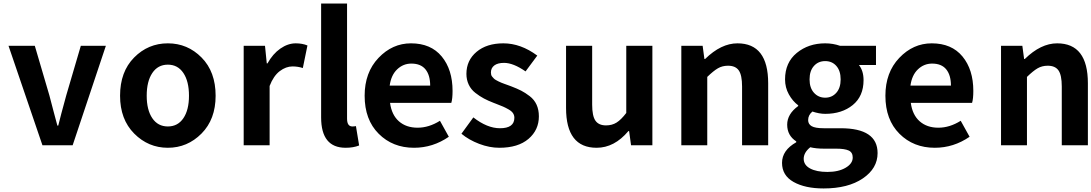

<svg xmlns="http://www.w3.org/2000/svg" viewBox="-20 -818 6145 1081"><path d="M219 0 28 -560H176L258 -281Q266 -249 282.5 -187.5Q299 -126 303 -111H308Q320 -161 353 -281L435 -560H576L389 0Z M656 -279Q656 -414 735 -494Q814 -574 925 -574Q1036 -574 1115 -494Q1194 -414 1194 -279Q1194 -146 1114.5 -66Q1035 14 925 14Q815 14 735.5 -66Q656 -146 656 -279ZM1044 -279Q1044 -360 1012.5 -407Q981 -454 925 -454Q869 -454 837.5 -407Q806 -360 806 -279Q806 -199 837.5 -152.5Q869 -106 925 -106Q981 -106 1012.5 -152.5Q1044 -199 1044 -279Z M1352 0V-560H1472L1482 -461H1486Q1516 -515 1558.5 -544.5Q1601 -574 1645 -574Q1682 -574 1711 -562L1685 -435Q1657 -444 1627 -444Q1590 -444 1555 -417.5Q1520 -391 1498 -334V0Z M1926 14Q1788 14 1788 -157V-798H1934V-150Q1934 -106 1964 -106Q1974 -106 1984 -108L2002 1Q1970 14 1926 14Z M2311 14Q2191 14 2112 -65Q2033 -144 2033 -279Q2033 -410 2111 -492Q2189 -574 2294 -574Q2406 -574 2467 -500Q2528 -426 2528 -306Q2528 -262 2521 -239H2176Q2185 -171 2226 -135Q2267 -99 2331 -99Q2395 -99 2457 -138L2507 -48Q2417 14 2311 14ZM2174 -336H2402Q2402 -395 2375.5 -427.5Q2349 -460 2296 -460Q2250 -460 2216 -427.5Q2182 -395 2174 -336Z M2791 14Q2736 14 2678 -8Q2620 -30 2578 -65L2645 -157Q2723 -96 2795 -96Q2876 -96 2876 -155Q2876 -169 2868.5 -180.5Q2861 -192 2843.5 -202Q2826 -212 2812 -218Q2798 -224 2772 -234Q2763 -237 2759 -239Q2728 -251 2704.5 -263.5Q2681 -276 2656.5 -295Q2632 -314 2619 -341.5Q2606 -369 2606 -402Q2606 -478 2663 -526Q2720 -574 2814 -574Q2912 -574 3005 -505L2939 -416Q2870 -464 2818 -464Q2782 -464 2763 -449.5Q2744 -435 2744 -410Q2744 -403 2745.5 -397Q2747 -391 2751.5 -386Q2756 -381 2760 -376.5Q2764 -372 2772 -367.5Q2780 -363 2786 -360Q2792 -357 2802.5 -352.5Q2813 -348 2819.5 -346Q2826 -344 2839 -339Q2852 -334 2858 -332Q2892 -319 2914.5 -307.5Q2937 -296 2962.5 -276.5Q2988 -257 3001 -228.5Q3014 -200 3014 -163Q3014 -86 2955.5 -36Q2897 14 2791 14Z M3339 14Q3167 14 3167 -210V-560H3314V-229Q3314 -165 3332.5 -138.5Q3351 -112 3392 -112Q3426 -112 3451.5 -128Q3477 -144 3506 -182V-560H3653V0H3533L3522 -80H3518Q3439 14 3339 14Z M3816 0V-560H3936L3946 -486H3950Q4040 -574 4132 -574Q4305 -574 4305 -349V0H4158V-331Q4158 -395 4139.5 -421.5Q4121 -448 4079 -448Q4047 -448 4022 -433.5Q3997 -419 3962 -385V0Z M4617 243Q4513 243 4448 206.5Q4383 170 4383 99Q4383 28 4463 -17V-22Q4412 -55 4412 -116Q4412 -176 4474 -221V-225Q4443 -248 4421.5 -286.5Q4400 -325 4400 -371Q4400 -466 4466 -520Q4532 -574 4626 -574Q4670 -574 4710 -560H4912V-452H4816Q4842 -419 4842 -367Q4842 -276 4781 -226.5Q4720 -177 4626 -177Q4593 -177 4554 -190Q4530 -170 4530 -142Q4530 -119 4550 -107.5Q4570 -96 4618 -96H4713Q4921 -96 4921 44Q4921 130 4838 186.5Q4755 243 4617 243ZM4563 -295.5Q4588 -268 4626 -268Q4664 -268 4688.5 -295.5Q4713 -323 4713 -371Q4713 -419 4689 -446.5Q4665 -474 4626 -474Q4587 -474 4562.5 -446.5Q4538 -419 4538 -371Q4538 -323 4563 -295.5ZM4781 69Q4781 40 4758.5 29.5Q4736 19 4688 19H4620Q4574 19 4542 11Q4505 41 4505 76Q4505 111 4541 130.5Q4577 150 4639 150Q4701 150 4741 126.5Q4781 103 4781 69Z M5243 14Q5123 14 5044 -65Q4965 -144 4965 -279Q4965 -410 5043 -492Q5121 -574 5226 -574Q5338 -574 5399 -500Q5460 -426 5460 -306Q5460 -262 5453 -239H5108Q5117 -171 5158 -135Q5199 -99 5263 -99Q5327 -99 5389 -138L5439 -48Q5349 14 5243 14ZM5106 -336H5334Q5334 -395 5307.5 -427.5Q5281 -460 5228 -460Q5182 -460 5148 -427.5Q5114 -395 5106 -336Z M5616 0V-560H5736L5746 -486H5750Q5840 -574 5932 -574Q6105 -574 6105 -349V0H5958V-331Q5958 -395 5939.5 -421.5Q5921 -448 5879 -448Q5847 -448 5822 -433.5Q5797 -419 5762 -385V0Z"/></svg>

Font: NotoSansHansBold
Style: Bold
Weight: 700
Designer: Ryoko NISHIZUKA  (kana & ideographs); Paul D. Hunt (Latin, Greek & Cyrillic); Wenlong ZHANG  (bopomofo); Sandoll Communi
Foundry: Adobe Systems Incorporated
Version: Version 1.00;December 8, 2021;FontCreator 13.0.0.2675 64-bit